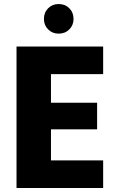

<svg xmlns="http://www.w3.org/2000/svg" viewBox="-20 -933 581 953"><path d="M492 -565H233V-423H462V-291H233V-137H492V0H62V-702H492ZM271 -766Q240 -766 219 -787Q198 -808 198 -839Q198 -871 219 -892Q240 -913 271 -913Q303 -913 324 -892Q345 -871 345 -839Q345 -808 324 -787Q303 -766 271 -766Z"/></svg>

Font: Poppins
Style: Bold
Weight: 700
Designer: Ninad Kale (Devanagari), Jonny Pinhorn (Latin)
Version: Version 5.002